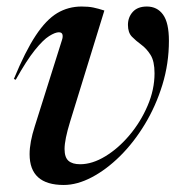

<svg xmlns="http://www.w3.org/2000/svg" viewBox="-20 -542 542 574"><path d="M485 -420Q485 -352 465.5 -288.5Q446 -225 413 -170.5Q380 -116 338.8 -75.2Q297.5 -34.5 254 -11.8Q210.5 11 170.5 11Q68.5 11 68.5 -81Q68.5 -116.5 84 -164.5L165 -421.5Q168.5 -431.5 166.8 -438.5Q165 -445.5 156 -445.5Q145 -445.5 127 -434.2Q109 -423 84.2 -392.2Q59.5 -361.5 27 -303.5L21.5 -306Q55.5 -388.5 86.8 -435.8Q118 -483 151 -502.8Q184 -522.5 224 -522.5Q244.5 -522.5 259 -519.5Q273.5 -516.5 292 -510.5L189.5 -178Q173 -124.5 173 -96.5Q173 -71.5 184.8 -61.2Q196.5 -51 219.5 -51Q256 -51 295 -74.8Q334 -98.5 367.2 -138Q400.5 -177.5 421.2 -225.8Q442 -274 442 -323Q442 -359 430 -378Q418 -397 402.2 -408.5Q386.5 -420 374.5 -432.2Q362.5 -444.5 362.5 -467.5Q362.5 -490.5 377 -506.5Q391.5 -522.5 419 -522.5Q450 -522.5 467.5 -498.2Q485 -474 485 -420Z"/></svg>

Font: Newsreader 72pt Medium
Style: Italic
Weight: 500
Italic angle: -17°
Designer: Hugues Gentile
Foundry: Production Type
Version: Version 1.003; ttfautohint (v1.8.3)